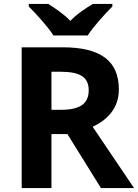

<svg xmlns="http://www.w3.org/2000/svg" viewBox="-20 -954 700 974"><path d="M251 -774H425C453 -819 514 -885 550 -921V-934H451C416 -913 371 -884 337 -848C302 -884 260 -912 225 -934H126V-921C163 -884 223 -819 251 -774ZM298 -714H90V0H241V-274H322L492 0H660L450 -311C520 -343 583 -402 583 -500C583 -644 492 -714 298 -714ZM287 -590C385 -590 430 -564 430 -496C430 -431 390 -397 290 -397H241V-590Z"/></svg>

Font: Noto Sans Arabic UI
Style: Bold
Weight: 700
Designer: Monotype Design Team, Nadine Chahine and Nizar Qandah
Foundry: Monotype Imaging Inc.
Version: Version 2.010